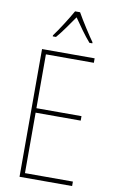

<svg xmlns="http://www.w3.org/2000/svg" viewBox="-102 -1003 637 1057"><g transform="rotate(10 216.0 -475.0)"><path d="M257 -950H229C205 -907 158 -833 132 -799V-793H150C180 -827 217 -882 243 -919C270 -880 306 -828 337 -793H353V-799C334 -825 282 -905 257 -950ZM380 0V-25H112V-363H364V-388H112V-689H380V-714H86V0Z"/></g></svg>

Font: Noto Sans Myanmar UI Condensed Thin
Style: Regular
Weight: 100
Width: 3
Designer: Monotype Design Team
Foundry: Monotype Imaging Inc.
Version: Version 2.103